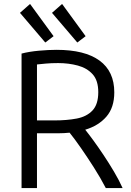

<svg xmlns="http://www.w3.org/2000/svg" viewBox="-20 -951 664 971"><path d="M89 0V-680Q127 -690 176 -694.5Q225 -699 266 -699Q409 -699 483.5 -644.5Q558 -590 558 -484Q558 -407 518 -361Q478 -315 411 -295Q428 -274 452.5 -240.5Q477 -207 504 -166.5Q531 -126 556.5 -83Q582 -40 600 0H515Q488 -52 454.5 -104.5Q421 -157 389 -203Q357 -249 332 -280Q304 -277 275 -277H167V0ZM167 -342H255Q318 -342 368 -351.5Q418 -361 447.5 -392Q477 -423 477 -485Q477 -544 448.5 -575.5Q420 -607 373.5 -619.5Q327 -632 274 -632Q239 -632 212 -629.5Q185 -627 167 -625ZM371 -736 243 -886 294 -931 413 -768ZM209 -736 81 -886 132 -931 251 -768Z"/></svg>

Font: Ubuntu Sans
Style: Regular
Weight: 400
Designer: Dalton Maag Ltd
Foundry: Dalton Maag Ltd
Version: Version 1.006; ttfautohint (v1.8.4.7-5d5b)